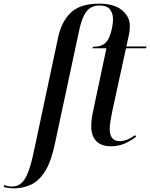

<svg xmlns="http://www.w3.org/2000/svg" viewBox="-155 -790 821 1050"><path d="M-80 240Q-94 240 -110 237.5Q-126 235 -135 232L-132 222Q-125 225 -113 227.5Q-101 230 -90 230Q-59 230 -38 211.5Q-17 193 -0.5 150Q16 107 31 34L163 -586Q181 -672 232.5 -721Q284 -770 387 -770Q468 -770 511.5 -735Q555 -700 555 -647Q555 -619 547 -586L536 -536H646L644 -526H534L458 -177Q452 -147 448.5 -124Q445 -101 445 -85Q445 -18 500 -18Q521 -18 543.5 -27.5Q566 -37 584 -51L589 -42Q559 -19 525.5 -4.5Q492 10 451 10Q400 10 372 -18Q344 -46 344 -99Q344 -119 347 -142Q350 -165 356 -191L427 -526H351L353 -534Q402 -534 424 -558Q437 -571 445.5 -594Q454 -617 458.5 -641.5Q463 -666 463 -684Q463 -717 446.5 -738.5Q430 -760 388 -760Q362 -760 341 -748Q320 -736 304 -704.5Q288 -673 276 -615L145 -3Q125 93 92 146Q59 199 15 219.5Q-29 240 -80 240Z"/></svg>

Font: Noto Serif Display SemiCondensed Medium
Style: Italic
Weight: 500
Width: 4
Italic angle: -12°
Designer: Monotype Design Team
Foundry: Monotype Imaging Inc.
Version: Version 2.009